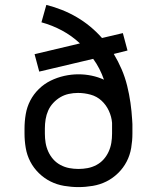

<svg xmlns="http://www.w3.org/2000/svg" viewBox="-20 -755 640 783"><path d="M300 8Q271 8 241.5 3Q212 -2 186 -15Q160 -28 138.5 -49Q117 -70 103.5 -96Q90 -122 85 -151.5Q80 -181 80 -210V-231Q80 -260 85 -289.5Q90 -319 103.5 -345Q117 -371 138.5 -392Q160 -413 186.5 -426Q213 -439 242 -445.5Q271 -452 300 -452Q327 -452 353.5 -446.5Q380 -441 404 -430Q396 -453 385 -474.5Q374 -496 360 -515L140 -463L121 -534L306 -578Q273 -609 233 -630.5Q193 -652 149 -664L169 -735Q201 -727 232.5 -714.5Q264 -702 293 -685Q322 -668 348 -646.5Q374 -625 396 -600L481 -620L500 -549L444 -535Q462 -505 476 -472.5Q490 -440 498.5 -405.5Q507 -371 512 -336Q517 -301 519 -266Q520 -257 520 -248.5Q520 -240 520 -231V-210Q520 -181 515 -151.5Q510 -122 496.5 -96Q483 -70 461.5 -49Q440 -28 414 -15Q388 -2 358.5 3Q329 8 300 8ZM300 -66Q319 -66 337.5 -69.5Q356 -73 373 -82Q390 -91 402.5 -105Q415 -119 423 -136.5Q431 -154 434 -172.5Q437 -191 437 -210V-221Q437 -229 437 -237Q437 -245 437 -254Q435 -279 424 -303Q413 -327 394 -344.5Q375 -362 349.5 -369Q324 -376 298 -376Q279 -376 260.5 -372Q242 -368 226 -358.5Q210 -349 197 -335Q184 -321 176.5 -304Q169 -287 166 -268.5Q163 -250 163 -231V-210Q163 -191 166 -172.5Q169 -154 177 -136.5Q185 -119 197.5 -105Q210 -91 227 -82Q244 -73 262.5 -69.5Q281 -66 300 -66Z"/></svg>

Font: Iosevka Meiseki Sans
Style: Regular
Weight: 400
Monospace: yes
Designer: Belleve Invis
Foundry: Belleve Invis
Version: Version 11.2.6; ttfautohint (v1.8.4)